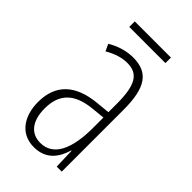

<svg xmlns="http://www.w3.org/2000/svg" viewBox="-206 -779 788 788"><g transform="rotate(45 188.0 -385.0)"><path d="M294 -714H84V-682H294ZM184 -605C147 -605 106 -593 72 -572L86 -542C123 -564 156 -572 182 -572C245 -572 271 -534 271 -422V-374L210 -368C100 -357 37 -304 37 -199C37 -125 73 -56 156 -56C228 -56 259 -104 274 -155H276L279 -66H308V-425C308 -553 272 -605 184 -605ZM212 -338 272 -344V-284C272 -166 240 -87 162 -87C108 -87 75 -127 75 -200C75 -284 119 -328 212 -338Z"/></g></svg>

Font: Noto Sans Malayalam UI ExtraCondensed ExtraLight
Style: Regular
Weight: 200
Width: 2
Designer: Jelle Bosma - Monotype Design Team
Foundry: Monotype Imaging Inc.
Version: Version 2.104